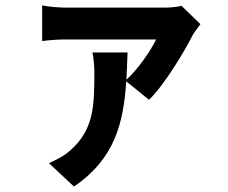

<svg xmlns="http://www.w3.org/2000/svg" viewBox="-20 -588 840 706"><path d="M449 -395H320C324 -374 327 -347 327 -323C327 -197 325 -109 235 -32C211 -11 181 2 160 12L252 98C404 -5 434 -140 444 -286V-289L528 -221C585 -276 660 -402 688 -458C693 -468 709 -488 717 -499L647 -567C634 -562 602 -560 585 -560H225C198 -560 159 -563 135 -568V-437C164 -441 198 -443 225 -443H554C535 -403 489 -335 445 -295C445 -305 446 -315 446 -326L447 -335C447 -340 447 -345 447 -350L448 -365C448 -375 449 -385 449 -395Z"/></svg>

Font: Glow Sans TC Compressed
Style: Bold
Weight: 700
Width: 2
Designer: Ryoko NISHIZUKA (kana, bopomofo & ideographs); Paul D. Hunt (Latin, Greek & Cyrillic); Sandoll Communications, Soo-young
Version: Version 0.93